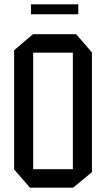

<svg xmlns="http://www.w3.org/2000/svg" viewBox="-20 -866 489 886"><path d="M133.2 -623.1V-708.3H331.4L404.2 -624.1V-623.1ZM118 0 45.2 -84.2V-85.2H316.2V0ZM45.2 -85.2V-634.1L132.2 -708.3H133.2V-85.2ZM316.2 0V-623.1H404.2V-71.4L317.2 0ZM122.8 -800.2V-845.9H341.3V-800.2Z"/></svg>

Font: Foldit Thin
Style: Regular
Weight: 100
Designer: Sophia Tai
Foundry: Sophia Tai
Version: Version 1.003